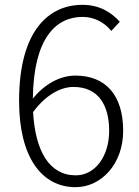

<svg xmlns="http://www.w3.org/2000/svg" viewBox="-20 -762 575 795"><path d="M294 -36C183 -36 126 -138 117 -298C173 -374 236 -402 284 -402C388 -402 432 -326 432 -220C432 -114 373 -36 294 -36ZM476 -672C438 -714 389 -742 321 -742C184 -742 59 -638 59 -344C59 -112 152 13 293 13C399 13 490 -83 490 -220C490 -370 416 -449 292 -449C228 -449 164 -413 116 -354C119 -605 212 -692 322 -692C367 -692 410 -672 441 -634Z"/></svg>

Font: Noto Sans CJK JP Light
Style: Regular
Weight: 300
Designer: Ryoko NISHIZUKA (kana & ideographs); Paul D. Hunt (Latin, Greek & Cyrillic); Wenlong ZHANG (bopomofo); Sandoll Communica
Foundry: Adobe Systems Incorporated
Version: Version 1.004;PS 1.004;hotconv 1.0.82;makeotf.lib2.5.63406